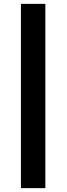

<svg xmlns="http://www.w3.org/2000/svg" viewBox="-20 -734 346 991"><path d="M88 -714H214V237H88Z"/></svg>

Font: Reem Kufi
Style: Bold
Weight: 700
Designer: Khaled Hosny
Version: Version 1.001